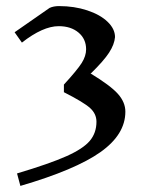

<svg xmlns="http://www.w3.org/2000/svg" viewBox="-20 -841 508 631"><path d="M392 -474Q392 -399 310 -341Q228 -283 47 -230L36 -271Q143 -303 198 -327.5Q253 -352 275 -378Q297 -404 297 -441Q297 -467 276 -486Q255 -505 190 -538V-563Q234 -611 248.5 -634Q263 -657 263 -679Q263 -713 238 -734Q213 -755 173 -755Q121 -755 52 -701L28 -735L143 -815Q156 -821 174 -821Q224 -821 266.5 -807Q309 -793 333.5 -769.5Q358 -746 358 -719Q356 -695 338.5 -668Q321 -641 279 -600H277Q343 -560 367.5 -532.5Q392 -505 392 -474Z"/></svg>

Font: Inknut Antiqua Light
Style: Regular
Weight: 300
Designer: Claus Eggers Sørensen
Foundry: Claus Eggers Sørensen
Version: Version 1.003; ttfautohint (v1.8.2) -l 8 -r 50 -G 200 -x 14 